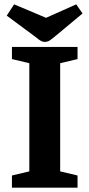

<svg xmlns="http://www.w3.org/2000/svg" viewBox="-20 -864 412 884"><path d="M35 -56 115 -75V-573L35 -592V-648H337V-592L257 -573V-75L337 -56V0H35ZM45 -844 192 -782 331 -844 360 -802 240 -702Q229 -694 215.5 -682.5Q202 -671 186 -671Q173 -671 158 -682.5Q143 -694 134 -701L11 -792Z"/></svg>

Font: Faustina VF Beta
Style: Regular
Weight: 400
Designer: Alfonso Garcia
Foundry: Omnibus-Type
Version: Version 1.006